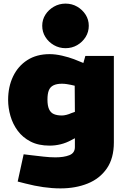

<svg xmlns="http://www.w3.org/2000/svg" viewBox="-20 -835 696 1064"><path d="M315 209Q269 209 220 202Q171 195 121 182L78 171L111 20L152 25Q187 29 221.5 33Q256 37 287 37Q334 37 364.5 25Q395 13 395 -20V-69L376 -59Q347 -43 316.5 -35.5Q286 -28 255 -28Q193 -28 149.5 -50.5Q106 -73 78.5 -110Q51 -147 38 -192Q25 -237 25 -281Q25 -354 52.5 -411.5Q80 -469 131.5 -502Q183 -535 255 -535Q287 -535 324 -526.5Q361 -518 390 -507L442 -486L453 -525H611V-46Q611 42 572 98.5Q533 155 466 182Q399 209 315 209ZM243 -283Q243 -249 252 -229.5Q261 -210 279 -202.5Q297 -195 323 -195Q334 -195 348 -198.5Q362 -202 375 -208L395 -215L394 -360L372 -365Q362 -367 349.5 -369Q337 -371 323 -371Q294 -371 276 -362Q258 -353 250.5 -334Q243 -315 243 -283ZM343 -568Q308 -568 278.5 -585Q249 -602 231.5 -630Q214 -658 214 -692Q214 -726 231.5 -753.5Q249 -781 278.5 -798Q308 -815 343 -815Q379 -815 408 -798Q437 -781 454.5 -753.5Q472 -726 472 -692Q472 -658 454.5 -630Q437 -602 408 -585Q379 -568 343 -568Z"/></svg>

Font: REM Medium Black
Style: Regular
Weight: 900
Version: Version 1.005;gftools[0.9.28]